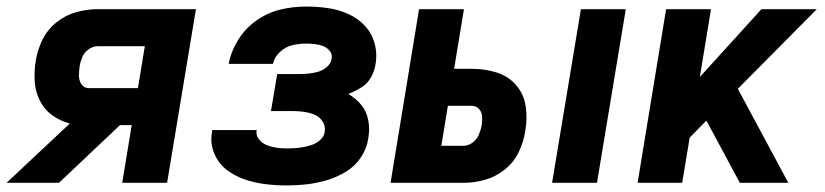

<svg xmlns="http://www.w3.org/2000/svg" viewBox="-51 -558 2519 586"><path d="M-31 0H129L315 -176H351L322 0H459L547 -530H247Q215 -530 182 -521Q149 -512 121 -489.5Q93 -467 78 -435.5Q63 -404 58 -372Q53 -340 55 -309Q57 -278 70.5 -251Q84 -224 108 -206.5Q132 -189 162 -181ZM221 -289Q206 -289 198 -300.5Q190 -312 190 -326.5Q190 -341 192 -355Q194 -369 200 -383.5Q206 -398 219.5 -407.5Q233 -417 247 -417H391L370 -289Z M825 8Q855 8 885.5 4.5Q916 1 946.5 -8Q977 -17 1005 -34Q1033 -51 1051 -78.5Q1069 -106 1073 -136Q1078 -164 1073 -191Q1068 -218 1051.5 -238Q1035 -258 1012 -271Q1032 -279 1051 -290.5Q1070 -302 1081 -321.5Q1092 -341 1095 -361Q1101 -395 1092 -426.5Q1083 -458 1061.5 -480.5Q1040 -503 1010.5 -516Q981 -529 948.5 -533.5Q916 -538 883 -538Q844 -538 805.5 -529Q767 -520 732.5 -496Q698 -472 676 -436.5Q654 -401 647 -363H782Q786 -383 803 -399Q820 -415 841 -420Q862 -425 883 -425Q896 -425 909.5 -423.5Q923 -422 935 -417.5Q947 -413 955.5 -402.5Q964 -392 961 -378Q959 -364 946.5 -353.5Q934 -343 920 -339Q906 -335 891.5 -333.5Q877 -332 863 -332H795L776 -219H844Q861 -219 878 -216.5Q895 -214 910 -207.5Q925 -201 934 -186.5Q943 -172 940 -155Q938 -142 927.5 -132Q917 -122 904 -117Q891 -112 877.5 -109.5Q864 -107 851 -106Q838 -105 825 -105Q809 -105 794 -107Q779 -109 764.5 -114.5Q750 -120 740 -132Q730 -144 732 -159L733 -161H597Q596 -158 596 -154Q590 -121 602.5 -90.5Q615 -60 640 -40.5Q665 -21 695.5 -10.5Q726 0 759 4Q792 8 825 8Z M1634 0H1771L1859 -530H1722ZM1141 0H1364Q1396 0 1428.5 -9Q1461 -18 1489 -40Q1517 -62 1532 -93.5Q1547 -125 1552 -157Q1559 -195 1553.5 -233Q1548 -271 1524 -298.5Q1500 -326 1464 -337Q1428 -348 1389 -348H1335L1365 -530H1228ZM1296 -113 1316 -235H1389Q1403 -235 1411.5 -225Q1420 -215 1420.5 -201.5Q1421 -188 1419 -174Q1416 -160 1410 -146Q1404 -132 1391 -122.5Q1378 -113 1363 -113Z M1895 0H2031L2054 -138L2105 -190L2207 0H2355L2201 -287L2442 -530H2273L2085 -323L2119 -530H1982Z"/></svg>

Font: Iosevka Sparkle Extrabold
Style: Italic
Weight: 800
Italic angle: -9°
Designer: Belleve Invis
Foundry: Belleve Invis
Version: Version 4.5.0; ttfautohint (v1.8.3)